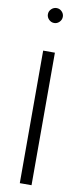

<svg xmlns="http://www.w3.org/2000/svg" viewBox="-108 -1034 459 1070"><g transform="rotate(10 121.5 -498.5)"><path d="M154.8 0H88.4V-750H154.8ZM91.8 -924.8Q79.1 -937.5 79.1 -954.6Q79.1 -971.7 91.8 -984.1Q104.5 -996.6 121.6 -996.6Q138.7 -996.6 151.1 -984.1Q163.6 -971.7 163.6 -954.6Q163.6 -937.5 151.1 -924.8Q138.7 -912.1 121.6 -912.1Q104.5 -912.1 91.8 -924.8Z"/></g></svg>

Font: Spartan MB
Style: Regular
Weight: 400
Designer: Matt Bailey, Mirko Velimirovic
Foundry: Matt Bailey
Version: Version 1.005